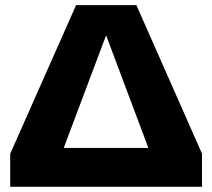

<svg xmlns="http://www.w3.org/2000/svg" viewBox="-20 -723 821 743"><path d="M19.5 0V-127.9L274.4 -703.1H507.8L761.7 -128.4V0ZM226.6 -150.4H554.2L390.6 -586.4Z"/></svg>

Font: Schibsted Grotesk ExtraBold
Style: Regular
Weight: 800
Designer: Bakken & Baeck AS, Henrik Kongsvoll
Foundry: Schibsted ASA
Version: Version 1.100; ttfautohint (v1.8.4.7-5d5b);gftools[0.9.25]